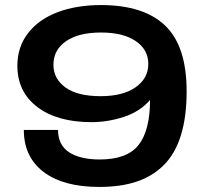

<svg xmlns="http://www.w3.org/2000/svg" viewBox="-20 -719 803 751"><path d="M368.2 12.2Q228 12.2 150.6 -46.4Q73.2 -105 73.2 -210.9H207Q207 -151.9 250.2 -123.5Q293.5 -95.2 370.1 -95.2Q478 -95.2 522.5 -152.6Q566.9 -210 566.9 -328.1Q528.8 -283.2 465.6 -262.2Q402.3 -241.2 337.9 -241.2Q204.1 -241.2 126 -300.5Q47.9 -359.9 47.9 -461.9Q47.9 -535.2 89.8 -589.4Q131.8 -643.6 205.6 -671.4Q279.3 -699.2 375 -699.2Q542 -699.2 626 -618.9Q710 -538.6 710 -361.8Q710 -262.2 687.7 -190.2Q665.5 -118.2 621.1 -73.7Q576.7 -29.3 514.4 -8.5Q452.1 12.2 368.2 12.2ZM373 -342.8Q460.9 -342.8 510.5 -377.7Q560.1 -412.6 560.1 -469.2Q560.1 -524.4 511.2 -558.1Q462.4 -591.8 375 -591.8Q287.6 -591.8 238.3 -557.9Q189 -523.9 189 -465.8Q189 -410.6 236.3 -376.7Q283.7 -342.8 373 -342.8Z"/></svg>

Font: Archivo Expanded SemiBold
Style: Regular
Weight: 600
Width: 7
Designer: Hector Gatti
Foundry: Omnibus-Type
Version: Version 2.001